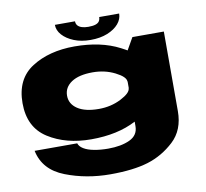

<svg xmlns="http://www.w3.org/2000/svg" viewBox="-101 -858 1300 1212"><g transform="rotate(-10 549.0 -252.0)"><path d="M510 243Q657.5 243 752.2 214Q847 185 922.5 115Q998 45 998 -76V-586H796.5L718 -448V-29Q718 29.5 663 55.2Q608 81 524 81Q475.5 81 434.5 73.2Q393.5 65.5 368.2 50Q343 34.5 337 14H64Q90 139.5 223.5 191.2Q357 243 510 243ZM430 4.5Q599 4.5 716.5 -57.2Q834 -119 834 -151L717 -272Q717 -242 652.5 -209Q588 -176 510 -176Q422 -176 374 -208Q326 -240 326 -293Q326 -346.5 374 -378.5Q422 -410.5 510 -410.5Q588 -410.5 652.5 -378Q717 -345.5 717 -315.5L833 -435.5Q833 -467.5 713.5 -529.5Q594 -591.5 425 -591.5Q263 -591.5 152 -520.8Q41 -450 41 -295Q41 -140 154.5 -67.8Q268 4.5 430 4.5ZM534 -614Q596.5 -614 642.8 -632.8Q689 -651.5 714.5 -681.5Q740 -711.5 740 -747H612Q612 -731.5 604.5 -720.2Q597 -709 579.8 -703.5Q562.5 -698 534 -698Q509.5 -698 492.2 -703.8Q475 -709.5 466 -720.2Q457 -731 457 -747H328Q328 -711.5 355 -681.5Q382 -651.5 428 -632.8Q474 -614 534 -614Z"/></g></svg>

Font: Anybody ExtraExpanded Black
Style: Regular
Weight: 900
Width: 8
Version: Version 1.113;gftools[0.9.25]